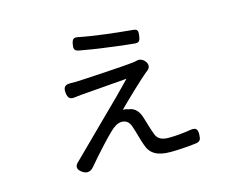

<svg xmlns="http://www.w3.org/2000/svg" viewBox="-94 -765 1168 946"><g transform="rotate(-15 490.0 -292.0)"><path d="M512 -602C462 -608 410 -616 371 -624C349 -629 342 -619 338 -596C334 -574 337 -563 359 -559C399 -552 450 -543 501 -537C551 -530 600 -524 636 -521C657 -519 662 -530 665 -551C668 -574 668 -586 644 -588C610 -591 562 -596 512 -602ZM452 -422C391 -418 331 -415 308 -414C299 -414 289 -414 279 -414C250 -415 239 -404 242 -375C245 -346 256 -337 285 -342C293 -343 302 -344 312 -345C360 -349 503 -360 550 -364C510 -322 446 -258 382 -196C319 -133 257 -73 219 -35C218 -34 218 -34 217 -33C194 -14 195 5 220 22C242 37 261 33 278 13C325 -43 389 -112 413 -134C431 -152 452 -165 471 -165C501 -165 513 -146 521 -117C528 -98 539 -52 548 -29C563 19 598 41 667 41C706 41 763 37 800 32C821 28 824 18 825 -3C827 -32 818 -44 789 -39C754 -33 710 -29 677 -29C642 -29 619 -39 610 -68C602 -88 590 -128 583 -152C574 -185 556 -213 520 -216C512 -220 501 -221 493 -221C526 -255 623 -347 649 -368C651 -370 654 -372 658 -375C676 -388 676 -407 661 -424C651 -435 637 -441 622 -437C617 -436 613 -435 608 -434C578 -430 514 -426 452 -422Z"/></g></svg>

Font: GenSenRounded2 TW R
Style: Regular
Weight: 400
Version: Version 2.100;PS 2.1;hotconv 16.6.51;makeotf.lib2.5.65220 DE